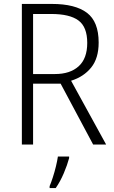

<svg xmlns="http://www.w3.org/2000/svg" viewBox="-20 -734 578 975"><path d="M244 -714Q362 -714 421.5 -669Q481 -624 481 -518Q481 -438 443 -391Q405 -344 341 -324L519 0H453L288 -309H148V0H91V-714ZM240 -663H148V-358H259Q336 -358 379.5 -397.5Q423 -437 423 -516Q423 -597 378.5 -630Q334 -663 240 -663ZM331 69Q322 103 304 145.5Q286 188 263 221H232V211Q239 195 248 167.5Q257 140 264 111Q271 82 274 61H331Z"/></svg>

Font: Noto Sans Lao SemiCondensed Light
Style: Regular
Weight: 300
Width: 4
Designer: Monotype Design Team
Foundry: Monotype Imaging Inc.
Version: Version 2.003; ttfautohint (v1.8.4.7-5d5b)